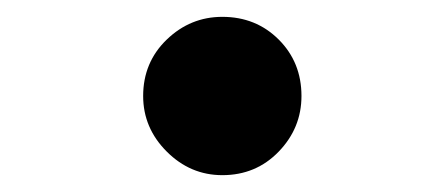

<svg xmlns="http://www.w3.org/2000/svg" viewBox="-20 -494 528 228"><path d="M338 -380Q338 -342 311 -314Q284 -286 244 -286Q206 -286 178 -314Q150 -342 150 -380Q150 -420 178 -447Q206 -474 244 -474Q284 -474 311 -447Q338 -420 338 -380Z"/></svg>

Font: Merged Yaku Han JP Light
Style: Regular
Weight: 300
Designer: Ryoko NISHIZUKA 西塚涼子 (kana, bopomofo & ideographs); Paul D. Hunt (Latin, Greek & Cyrillic); Sandoll Communications 산돌커뮤니
Foundry: Adobe
Version: Version 2.004